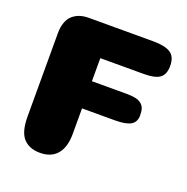

<svg xmlns="http://www.w3.org/2000/svg" viewBox="-123 -800 892 916"><g transform="rotate(20 322.5 -342.5)"><path d="M292 -139Q292 -71 262 -35.5Q232 0 175 0Q121 0 91 -32.5Q61 -65 61 -143V-565Q61 -597 69.5 -620.5Q78 -644 94 -658Q110 -672 130 -678.5Q150 -685 175 -685H503Q561 -685 589.5 -667Q618 -649 618 -602Q618 -558 593.5 -540.5Q569 -523 513 -523H292V-406H468Q495 -406 513.5 -402Q532 -398 543.5 -388.5Q555 -379 559.5 -365.5Q564 -352 564 -331Q564 -297 539 -282.5Q514 -268 459 -268H292Z"/></g></svg>

Font: Coiny 2.0
Style: Regular
Weight: 400
Version: Version 1.001 July 11, 2018